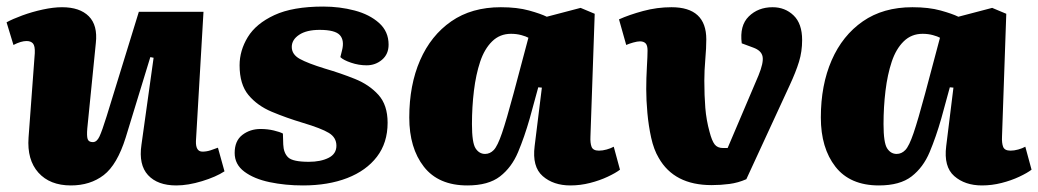

<svg xmlns="http://www.w3.org/2000/svg" viewBox="-22 -551 3163 585"><path d="M-2 -483Q16 -493 46 -504Q76 -515 108.5 -522Q141 -529 167 -529Q221 -529 248.5 -501.5Q276 -474 270 -420L244 -160Q242 -137 245 -127.5Q248 -118 261 -118Q273 -118 281 -135Q289 -152 303 -197L401 -515H598L575 -121Q574 -89 595 -89Q607 -89 619.5 -93Q632 -97 642 -101L662 -29Q636 -12 593.5 1Q551 14 515 14Q458 14 429 -17.5Q400 -49 409 -110L446 -375L436 -377L361 -132Q335 -49 294 -17.5Q253 14 194 14Q130 14 95 -25Q60 -64 65 -132L84 -389Q85 -411 78.5 -418.5Q72 -426 59 -426Q42 -426 19 -414Z M919 -58Q955 -58 979 -70Q1003 -82 1003 -107Q1003 -132 980 -146Q957 -160 900 -177Q850 -192 806 -210.5Q762 -229 735 -261.5Q708 -294 708 -352Q708 -397 733 -438Q758 -479 814 -505Q870 -531 963 -531Q1013 -531 1058.5 -519Q1104 -507 1133 -481Q1162 -455 1162 -415Q1162 -386 1142 -369Q1122 -352 1095 -352Q1071 -352 1047.5 -360Q1024 -368 1015 -377L1020 -397Q1028 -428 1013.5 -444Q999 -460 952 -460Q912 -460 889.5 -445Q867 -430 867 -408Q867 -385 891.5 -371.5Q916 -358 968 -342Q1016 -328 1059.5 -310.5Q1103 -293 1131 -262Q1159 -231 1159 -177Q1159 -116 1126.5 -73.5Q1094 -31 1036 -8.5Q978 14 901 14Q847 14 799.5 4Q752 -6 722.5 -28Q693 -50 693 -85Q693 -122 716.5 -140Q740 -158 772 -158Q793 -158 812 -153.5Q831 -149 840 -144L841 -111Q842 -85 856 -71.5Q870 -58 919 -58Z M1777 -135Q1776 -115 1780.5 -103.5Q1785 -92 1803 -92Q1814 -92 1826.5 -95.5Q1839 -99 1848 -104L1867 -34Q1854 -24 1829.5 -12.5Q1805 -1 1775.5 6.5Q1746 14 1716 14Q1664 14 1631.5 -14.5Q1599 -43 1607 -106L1629 -284L1618 -285L1592 -190Q1576 -134 1556.5 -87.5Q1537 -41 1501.5 -13.5Q1466 14 1402 14Q1314 14 1269.5 -43Q1225 -100 1225 -193Q1225 -292 1258 -367.5Q1291 -443 1353 -486Q1415 -529 1504 -529Q1554 -529 1590 -519Q1626 -509 1644 -500L1747 -527L1790 -509ZM1456 -82Q1471 -82 1482.5 -94Q1494 -106 1507.5 -145.5Q1521 -185 1543 -267L1588 -436Q1581 -440 1566.5 -444Q1552 -448 1535 -448Q1501 -448 1477.5 -425Q1454 -402 1441 -363Q1428 -324 1422 -274.5Q1416 -225 1416 -173Q1416 -116 1427 -99Q1438 -82 1456 -82Z M2146 13Q2032 13 1985 -70Q1970 -95 1962 -131.5Q1954 -168 1950.5 -207Q1947 -246 1947 -279Q1947 -313 1949 -347Q1951 -381 1951 -397Q1951 -413 1945 -419Q1939 -425 1928 -425Q1920 -425 1907.5 -421.5Q1895 -418 1886 -414L1864 -492Q1895 -506 1937.5 -517.5Q1980 -529 2024 -529Q2130 -529 2130 -431Q2130 -405 2127 -370.5Q2124 -336 2124 -305Q2124 -260 2127 -222.5Q2130 -185 2140 -149Q2147 -122 2155.5 -111Q2164 -100 2181 -100H2195L2289 -321Q2305 -360 2301.5 -378.5Q2298 -397 2273 -406L2238 -419Q2231 -473 2259.5 -501Q2288 -529 2332 -529Q2370 -529 2396 -504Q2422 -479 2422 -429Q2422 -394 2412.5 -363Q2403 -332 2384 -291L2252 -5Q2227 6 2200.5 9.5Q2174 13 2146 13Z M3031 -135Q3030 -115 3034.5 -103.5Q3039 -92 3057 -92Q3068 -92 3080.5 -95.5Q3093 -99 3102 -104L3121 -34Q3108 -24 3083.5 -12.5Q3059 -1 3029.5 6.5Q3000 14 2970 14Q2918 14 2885.5 -14.5Q2853 -43 2861 -106L2883 -284L2872 -285L2846 -190Q2830 -134 2810.5 -87.5Q2791 -41 2755.5 -13.5Q2720 14 2656 14Q2568 14 2523.5 -43Q2479 -100 2479 -193Q2479 -292 2512 -367.5Q2545 -443 2607 -486Q2669 -529 2758 -529Q2808 -529 2844 -519Q2880 -509 2898 -500L3001 -527L3044 -509ZM2710 -82Q2725 -82 2736.5 -94Q2748 -106 2761.5 -145.5Q2775 -185 2797 -267L2842 -436Q2835 -440 2820.5 -444Q2806 -448 2789 -448Q2755 -448 2731.5 -425Q2708 -402 2695 -363Q2682 -324 2676 -274.5Q2670 -225 2670 -173Q2670 -116 2681 -99Q2692 -82 2710 -82Z"/></svg>

Font: Literata 12pt ExtraBold
Style: Italic
Weight: 800
Italic angle: -2°
Designer: Latin by Veronika Burian and Jose Scaglione. Greek by Irene Vlachou. Cyrillic by Vera Evstafieva
Foundry: TypeTogether
Version: Version 3.002